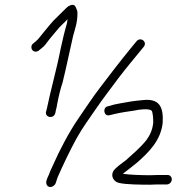

<svg xmlns="http://www.w3.org/2000/svg" viewBox="-20 -757 775 790"><path d="M209.4 -4C211.8 -12.6 212.7 -15.2 216.8 -27C238.1 -75.5 269.4 -141.5 295.8 -189C320.5 -233.4 348.2 -270.1 376.7 -312C404.5 -352.8 439.9 -398.1 467.7 -436C499.2 -477.5 540.7 -526.9 571.1 -564C588.2 -584.8 558.3 -607.4 541.5 -587L515.7 -555.5C474.7 -505.4 433.7 -451.9 392.7 -398C361.2 -357.1 330.7 -310.3 302.2 -269C264.2 -213.5 225.3 -139.9 196.9 -75C189.2 -59 183.9 -46.7 181 -38C174.4 -23.7 165.7 -7.9 173 4.5C182 19.7 204 11.2 209.4 -4ZM686.8 -17C687.9 -27.6 680.5 -37 669.9 -37H628.9C618.9 -37 608.8 -36.7 598.8 -36C568.4 -36 509.1 -37.6 485.4 -42C510 -60.9 524.5 -71.7 546.4 -90C588.9 -128.4 641.5 -176.6 649.4 -252C652.9 -316.4 636.8 -353.4 566.2 -345C530.6 -341.8 505.6 -337.8 473.2 -331.5C460.5 -329 460.5 -329 450.3 -327L425.5 -320C400.2 -316.9 406.3 -276.2 430.7 -283L456.3 -289C478.5 -294.4 508.2 -298.3 532.7 -302C548.9 -306 591.6 -311.8 603.7 -302C609.6 -293.4 610.8 -265.2 610.3 -251C607.3 -222.1 597 -200.5 581.9 -180C556 -147.8 526.5 -123.5 498.3 -98C484.3 -86.6 469.5 -77.6 456.8 -65C428.7 -40.8 444.5 -9.2 471.4 -4C497.9 2.3 561.9 3 596.7 3C606.1 2.3 615.5 2 624.8 2H665.8C676.4 2 685.7 -6.4 686.8 -17ZM139.5 -549 150.5 -558C159.2 -564.7 166.7 -572.7 173 -582C188.4 -602.8 205.8 -621.5 222.3 -642C233.3 -654.5 246.3 -665 258.1 -678C257.4 -671.3 256.4 -665.3 255.2 -660C244.9 -625.1 238.2 -596.2 229.2 -555C212.4 -468.3 189.3 -390.8 172.2 -307L169 -296C166.4 -271.3 202 -267.7 207.6 -292L209.8 -303C211.8 -309.7 213.7 -318.7 215.6 -330C220.8 -358.9 228.8 -391.8 237.9 -419C251 -471.6 268.7 -556.4 280.8 -609C289.4 -640.4 299 -666.2 298.6 -702C299.5 -710.7 295.8 -718 292.1 -726.5C286.3 -740.3 276.1 -739.5 260.6 -731C248.5 -721.3 229 -699.6 216.1 -688C194.5 -668.5 178.1 -645.8 159.4 -624C150.5 -613.9 138.4 -595.6 127.5 -587L116.6 -578C112.2 -574.7 109.8 -570.3 109.2 -565C107.5 -548.4 125.1 -537.9 139.5 -549Z"/></svg>

Font: Just Breathe
Style: Obl2
Weight: 400
Foundry: Cannot Into Space Fonts
Version: Version 0.72